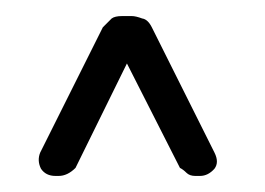

<svg xmlns="http://www.w3.org/2000/svg" viewBox="-20 -441 330 239"><path d="M223 -222Q216 -222 212 -226Q208 -230 204 -232L138 -362L74 -232Q64 -222 53 -222H49Q37 -222 31 -231Q26 -241 30 -251L108 -407Q109 -408 111.5 -410.5Q114 -413 119 -418Q123 -421 132 -421H144Q149 -421 157 -418Q164 -417 169 -407L247 -251Q253 -239 247 -231Q239 -222 229 -222Z"/></svg>

Font: Chathura ExtraBold
Style: Regular
Weight: 800
Designer: Appaji Ambarisha Darbha
Foundry: Aditya Fonts
Version: Version 1.002 2016